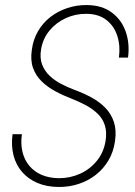

<svg xmlns="http://www.w3.org/2000/svg" viewBox="-20 -741 543 771"><path d="M403.8 -174.3Q409.7 -210.4 401.1 -237.5Q392.6 -264.6 372.3 -284.2Q352.1 -303.7 324.7 -318.4Q297.4 -333 267.6 -344.7Q232.9 -357.9 201.7 -374.8Q170.4 -391.6 147 -414.6Q123.5 -437.5 112.5 -468.5Q101.6 -499.5 107.9 -541.5Q113.3 -582.5 132.8 -616Q152.3 -649.4 182.6 -672.9Q212.9 -696.3 250.5 -708.7Q288.1 -721.2 329.1 -720.7Q389.2 -720.2 428.7 -690.9Q468.3 -661.6 484.9 -613.8Q501.5 -565.9 494.1 -509.8H457.5Q463.9 -555.7 451.4 -595.7Q439 -635.7 407.7 -660.4Q376.5 -685.1 327.1 -685.5Q283.7 -686 244.9 -668.5Q206.1 -650.9 179.2 -618.7Q152.3 -586.4 145 -543.5Q139.2 -508.3 148.9 -482.4Q158.7 -456.5 178.7 -437.3Q198.7 -418 225.6 -404.1Q252.4 -390.1 279.8 -379.9Q316.9 -366.2 348.6 -348.9Q380.4 -331.5 403.6 -307.4Q426.8 -283.2 437.5 -250.7Q448.2 -218.3 441.9 -174.8Q436 -131.8 416 -97.7Q396 -63.5 365.2 -39.3Q334.5 -15.1 295.9 -2.4Q257.3 10.3 214.4 9.8Q167.5 9.3 130.9 -6.1Q94.2 -21.5 69.3 -49.8Q44.4 -78.1 34.4 -116.7Q24.4 -155.3 30.3 -202.1H67.9Q62.5 -163.1 70.3 -130.9Q78.1 -98.6 97.7 -75.2Q117.2 -51.8 147.2 -38.8Q177.2 -25.9 216.3 -25.4Q261.7 -25.4 301.3 -43.2Q340.8 -61 368.4 -94.5Q396 -127.9 403.8 -174.3Z"/></svg>

Font: Roboto Condensed ExtraLight
Style: Italic
Weight: 250
Italic angle: -12°
Designer: Christian Robertson
Foundry: Google
Version: Version 3.008; 2023